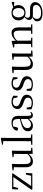

<svg xmlns="http://www.w3.org/2000/svg" viewBox="1878 -2724 1105 4902"><g transform="rotate(-90 2431.0 -272.5)"><path d="M42 0V-27.8L374.5 -503.9V-476.3L366.5 -484.9H236.9H89.2L118.7 -503.9L84.1 -362.4L44.8 -366.2L52.8 -516H451.1V-487.9L121.1 -11.8L126.6 -51.4L128.1 -31.1H263.5H416.3L390.3 -13.5L426.9 -165H467.1L457.1 0Z M758.9 14.6Q687.8 14.6 649.1 -29.8Q610.3 -74.2 611.3 -185.8L613.5 -483.7L635.7 -466.6L531.1 -481V-507.3L687.5 -523L698.2 -511.5L693.8 -380.4V-185.1Q693.8 -105.3 719.6 -73.3Q745.4 -41.4 794.3 -41.4Q840.8 -41.4 884.1 -68.1Q927.4 -94.9 962.9 -141.8L986.1 -103H959.7Q921.1 -51 871.2 -18.2Q821.3 14.6 758.9 14.6ZM954.4 9.3 950.8 -114.1V-115.5L952.4 -471.2L871.2 -480.3V-506.2L1026.2 -523L1036.4 -511.5L1032.4 -380.4V-35L1108.3 -27.4V0.2Z M1185.6 0V-27.8L1302.5 -38.6H1334.1L1451.7 -27.8V0ZM1275.7 0Q1276.7 -31.5 1277.2 -70.8Q1277.7 -110.1 1278.2 -151.5Q1278.7 -192.9 1278.7 -228.5V-743.7L1190.7 -748.1V-775.1L1349.1 -805.5L1364.1 -796.5L1360.9 -641V-228.5Q1360.9 -192.9 1361.4 -151.5Q1361.9 -110.1 1362.5 -70.8Q1363.1 -31.5 1364.1 0Z M1669.7 14.6Q1610.5 14.6 1571.1 -19.1Q1531.6 -52.8 1531.6 -115.1Q1531.6 -153.9 1548.8 -184.3Q1565.9 -214.6 1605.4 -239Q1644.9 -263.5 1710.9 -282.3Q1752.8 -294.9 1798.8 -306.7Q1844.8 -318.5 1884.8 -327.7V-303.3Q1844.8 -293.3 1803.7 -281.5Q1762.6 -269.7 1728.6 -257Q1665.3 -233.6 1638.6 -201.7Q1611.9 -169.7 1611.9 -128.2Q1611.9 -81.6 1637.5 -58Q1663.2 -34.4 1705.1 -34.4Q1727.6 -34.4 1749.6 -43.3Q1771.6 -52.2 1799.7 -74.2Q1827.7 -96.3 1865.8 -134.4L1874.5 -87.1H1850.9Q1819.7 -53.7 1792.5 -31.1Q1765.2 -8.4 1736.1 3.1Q1707 14.6 1669.7 14.6ZM1936.8 13.6Q1892.1 13.6 1869.8 -16.6Q1847.5 -46.7 1844.2 -99.7V-103.3V-359Q1844.2 -415 1832.1 -445.3Q1819.9 -475.6 1794.7 -487.6Q1769.6 -499.6 1730 -499.6Q1701.3 -499.6 1672.1 -491.4Q1642.9 -483.2 1609.7 -464.7L1653.2 -491.9L1636.8 -412.7Q1633.2 -386 1620.7 -375.2Q1608.1 -364.3 1589.4 -364.3Q1553.2 -364.3 1545.5 -399.7Q1560.4 -461 1614.1 -495.8Q1667.8 -530.6 1752.2 -530.6Q1839.5 -530.6 1881.8 -489.2Q1924 -447.8 1924 -354.6V-107.7Q1924 -60.8 1935.1 -44.2Q1946.1 -27.5 1966.4 -27.5Q1979 -27.5 1989 -33.2Q1999 -38.8 2011.4 -52.1L2027.1 -36.7Q2011.2 -10.7 1988.6 1.4Q1966 13.6 1936.8 13.6Z M2258.4 14.6Q2209.9 14.6 2171 4.5Q2132.1 -5.6 2091.2 -25.1L2091.3 -143.7H2134.8L2158.5 -18.1L2121.9 -20.3V-56.3Q2150.4 -37.5 2181.2 -27.4Q2211.9 -17.3 2255.7 -17.3Q2322.2 -17.3 2355.8 -44.1Q2389.5 -70.9 2389.5 -113.5Q2389.5 -150.2 2366.8 -173.6Q2344.2 -197 2282.6 -216.4L2230.9 -235.4Q2170.2 -257 2134.6 -291.4Q2099 -325.9 2099 -382Q2099 -445.2 2147.4 -487.9Q2195.8 -530.6 2286.1 -530.6Q2331.4 -530.6 2366.5 -519.9Q2401.7 -509.2 2439.4 -486.4L2435.6 -379.4H2395.9L2372.1 -495.5L2403.5 -490.1V-457.8Q2372.7 -479.4 2344.9 -488.7Q2317.2 -498.1 2286.1 -498.1Q2229.1 -498.1 2199.9 -473.1Q2170.7 -448 2170.7 -408.5Q2170.7 -372 2194.7 -349.5Q2218.6 -327 2273.5 -308.4L2323.8 -290.4Q2399.6 -264 2431.7 -228.1Q2463.7 -192.1 2463.7 -139.6Q2463.7 -96.6 2440.5 -61.4Q2417.3 -26.2 2371.9 -5.8Q2326.5 14.6 2258.4 14.6Z M2731.4 14.6Q2682.9 14.6 2644 4.5Q2605.1 -5.6 2564.2 -25.1L2564.3 -143.7H2607.8L2631.5 -18.1L2594.9 -20.3V-56.3Q2623.4 -37.5 2654.2 -27.4Q2684.9 -17.3 2728.7 -17.3Q2795.2 -17.3 2828.8 -44.1Q2862.5 -70.9 2862.5 -113.5Q2862.5 -150.2 2839.8 -173.6Q2817.2 -197 2755.6 -216.4L2703.9 -235.4Q2643.2 -257 2607.6 -291.4Q2572 -325.9 2572 -382Q2572 -445.2 2620.4 -487.9Q2668.8 -530.6 2759.1 -530.6Q2804.4 -530.6 2839.5 -519.9Q2874.7 -509.2 2912.4 -486.4L2908.6 -379.4H2868.9L2845.1 -495.5L2876.5 -490.1V-457.8Q2845.7 -479.4 2817.9 -488.7Q2790.2 -498.1 2759.1 -498.1Q2702.1 -498.1 2672.9 -473.1Q2643.7 -448 2643.7 -408.5Q2643.7 -372 2667.7 -349.5Q2691.6 -327 2746.5 -308.4L2796.8 -290.4Q2872.6 -264 2904.7 -228.1Q2936.7 -192.1 2936.7 -139.6Q2936.7 -96.6 2913.5 -61.4Q2890.3 -26.2 2844.9 -5.8Q2799.5 14.6 2731.4 14.6Z M3242.9 14.6Q3171.8 14.6 3133.1 -29.8Q3094.3 -74.2 3095.3 -185.8L3097.5 -483.7L3119.7 -466.6L3015.1 -481V-507.3L3171.5 -523L3182.2 -511.5L3177.8 -380.4V-185.1Q3177.8 -105.3 3203.6 -73.3Q3229.4 -41.4 3278.3 -41.4Q3324.8 -41.4 3368.1 -68.1Q3411.4 -94.9 3446.9 -141.8L3470.1 -103H3443.7Q3405.1 -51 3355.2 -18.2Q3305.3 14.6 3242.9 14.6ZM3438.4 9.3 3434.8 -114.1V-115.5L3436.4 -471.2L3355.2 -480.3V-506.2L3510.2 -523L3520.4 -511.5L3516.4 -380.4V-35L3592.3 -27.4V0.2Z M3676.7 0V-27.8L3785.4 -38.6H3817.8L3921.7 -27.8V0ZM3758.9 0Q3760.1 -24.4 3760.6 -65.3Q3761.1 -106.3 3761.6 -150.7Q3762.1 -195.1 3762.1 -228.5V-289.4Q3762.1 -340.8 3761.5 -380.8Q3760.9 -420.7 3758.9 -457.5L3670.8 -462.4V-487.9L3824.9 -528L3837.9 -519.8L3844.3 -403.1V-401.7V-228.5Q3844.3 -195.1 3844.8 -150.7Q3845.3 -106.3 3845.8 -65.3Q3846.3 -24.4 3847.3 0ZM4016.8 0V-27.8L4124.3 -38.6H4157.3L4261.8 -27.8V0ZM4098.5 0Q4099.5 -24.4 4100 -64.8Q4100.5 -105.3 4101 -149.7Q4101.5 -194.1 4101.5 -228.5V-344.3Q4101.5 -418.1 4077.4 -447.5Q4053.3 -476.9 4009.6 -476.9Q3975.9 -476.9 3928.8 -454.8Q3881.6 -432.7 3827.2 -372.4L3818.7 -406H3828.8Q3883.4 -472.9 3937.1 -501.7Q3990.9 -530.6 4043.5 -530.6Q4109 -530.6 4146 -487.1Q4183 -443.5 4183 -342.4V-228.5Q4183 -194.1 4183.5 -149.7Q4184 -105.3 4184.6 -64.8Q4185.2 -24.4 4186.2 0Z M4544.5 259.8Q4469.9 259.8 4424.3 242.6Q4378.7 225.4 4358 195.8Q4337.2 166.2 4337.2 128Q4337.2 81.5 4370.8 48.1Q4404.4 14.6 4469.6 -11.3L4474.8 -2.4Q4436.2 27 4418.2 52.1Q4400.2 77.1 4400.2 113.8Q4400.2 168.1 4438.4 195.9Q4476.7 223.7 4547.5 223.7Q4651.6 223.7 4704.8 187.3Q4757.9 151 4757.9 96.6Q4757.9 63.1 4734.1 38.5Q4710.3 13.9 4646.8 13.9H4524Q4500.9 13.9 4482.9 12.8Q4464.9 11.7 4448.8 6.9V4.5Q4371.7 -15.2 4371.7 -83.9Q4371.7 -115.9 4391.3 -144.9Q4411 -173.9 4456.3 -208.6V-217.6L4479.1 -206.2Q4452.8 -179.2 4440.4 -160.2Q4428.1 -141.1 4428.1 -115.9Q4428.1 -90.3 4446 -74.3Q4463.9 -58.2 4504.7 -58.2H4651.5Q4712.4 -58.2 4751.5 -42.6Q4790.6 -26.9 4809.8 2.8Q4829.1 32.6 4829.1 75Q4829.1 121.1 4796.5 163.8Q4763.9 206.5 4700.7 233.1Q4637.5 259.8 4544.5 259.8ZM4557.4 -174.1Q4496.8 -174.1 4452.8 -196.5Q4408.8 -218.9 4385.3 -258.7Q4361.7 -298.6 4361.7 -351.9Q4361.7 -432.7 4414.5 -481.7Q4467.3 -530.6 4557.6 -530.6Q4604.5 -530.6 4641.4 -517.7Q4678.3 -504.7 4702.1 -480.5L4704.8 -477.8Q4753.1 -432.4 4753.1 -351.9Q4753.1 -298.6 4729.2 -258.7Q4705.2 -218.9 4661.3 -196.5Q4617.5 -174.1 4557.4 -174.1ZM4556.6 -203.7Q4611.5 -203.7 4644.2 -244.9Q4677 -286.1 4677 -352.7Q4677 -420.4 4644.1 -460.7Q4611.3 -501 4558.4 -501Q4503.8 -501 4471.3 -460.2Q4438.8 -419.4 4438.8 -351.9Q4438.8 -285.3 4470.7 -244.5Q4502.6 -203.7 4556.6 -203.7ZM4671.9 -467.3V-483.9H4677.9L4817.1 -527.5L4833.5 -516.5V-462.2Z"/></g></svg>

Font: Source Han Serif JP VF
Style: Regular
Weight: 250
Designer: Ryoko NISHIZUKA 西塚涼子 (kana & ideographs); Frank Grießhammer (Latin, Greek & Cyrillic); Wenlong ZHANG 张文龙 (bopomofo); San
Foundry: Adobe
Version: Version 2.001;hotconv 1.1.0;makeotfexe 2.6.0